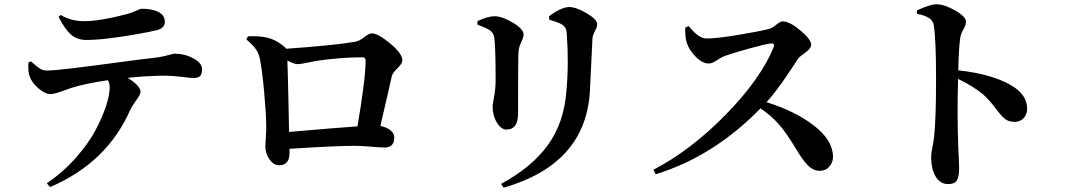

<svg xmlns="http://www.w3.org/2000/svg" viewBox="-20 -810 5020 898"><path d="M254 -731 264 -740Q312 -711 373 -711Q447 -711 565 -742Q586 -747 603 -754Q620 -761 628.5 -765Q637 -769 643 -769Q693 -769 722 -753.5Q751 -738 751 -708Q751 -677 710 -668Q640 -652 541.5 -637.5Q443 -623 385 -623Q340 -623 311.5 -648.5Q283 -674 254 -731ZM113 -518 125 -523Q162 -489 179 -483Q189 -480 200 -480Q230 -480 321.5 -491Q413 -502 530.5 -518Q648 -534 696 -539Q726 -542 748.5 -547.5Q771 -553 781.5 -556Q792 -559 795 -559Q844 -559 884.5 -537Q925 -515 925 -486Q925 -462 915 -453.5Q905 -445 883 -445Q876 -445 831 -450.5Q786 -456 753 -456Q674 -456 577 -446Q637 -409 637 -381Q637 -368 618.5 -343Q600 -318 589 -296Q481 -49 214 65L199 47Q276 -5 336 -73.5Q396 -142 428.5 -204.5Q461 -267 477 -317.5Q493 -368 493 -401Q493 -420 485 -435Q378 -419 314 -399Q305 -396 282 -387.5Q259 -379 243.5 -374.5Q228 -370 215 -370Q190 -370 159 -397.5Q128 -425 119 -452Q110 -476 113 -518Z M1332 -193Q1575 -214 1652 -219Q1690 -443 1690 -526Q1690 -542 1676 -542Q1573 -542 1458 -525Q1448 -523 1416 -516.5Q1384 -510 1373 -510Q1355 -510 1324 -527Q1326 -481 1329 -343Q1332 -205 1332 -193ZM1132 -626 1140 -640Q1192 -643 1231.5 -633.5Q1271 -624 1308 -593Q1316 -587 1318 -582Q1544 -598 1637 -614Q1660 -617 1683 -635.5Q1706 -654 1719 -654Q1748 -654 1805 -606.5Q1862 -559 1862 -528Q1862 -513 1839 -491Q1816 -469 1812 -452Q1804 -413 1759 -221Q1786 -216 1805 -201.5Q1824 -187 1824 -166Q1824 -120 1778 -120Q1764 -120 1715 -124Q1666 -128 1636 -128Q1550 -128 1334 -114V-94Q1334 -37 1285 -37Q1260 -37 1240.5 -64.5Q1221 -92 1221 -126Q1221 -136 1223.5 -171Q1226 -206 1225 -226Q1225 -273 1215.5 -379.5Q1206 -486 1195 -537Q1189 -563 1176 -581Q1163 -599 1132 -626Z M2739 -383Q2719 -42 2335 68L2324 50Q2469 -29 2543.5 -133Q2618 -237 2629 -383Q2641 -510 2631 -650Q2630 -683 2609 -695Q2596 -704 2549 -718L2548 -734Q2606 -777 2642 -777Q2675 -777 2724 -748Q2773 -719 2773 -697Q2773 -684 2762.5 -664.5Q2752 -645 2751 -630Q2749 -596 2744.5 -497Q2740 -398 2739 -383ZM2213 -695V-711Q2261 -734 2293 -734Q2328 -734 2378.5 -704Q2429 -674 2429 -648Q2429 -636 2417.5 -612Q2406 -588 2405 -566Q2403 -537 2403 -279Q2403 -204 2349 -204Q2324 -204 2304 -236.5Q2284 -269 2284 -313Q2284 -320 2291 -358Q2298 -396 2298 -436Q2298 -591 2292 -632Q2289 -657 2270 -669Q2251 -681 2213 -695Z M3185 -681 3202 -688Q3246 -630 3286 -630Q3332 -630 3431.5 -646.5Q3531 -663 3578 -675Q3590 -678 3610 -694Q3630 -710 3641 -710Q3673 -710 3723.5 -667.5Q3774 -625 3774 -601Q3774 -584 3746 -563.5Q3718 -543 3716 -540Q3710 -531 3688 -498Q3666 -465 3651 -443Q3636 -421 3612 -389Q3588 -357 3565 -332Q3698 -291 3787 -222.5Q3876 -154 3876 -76Q3876 -51 3859 -31Q3842 -11 3814 -11Q3787 -11 3765 -30.5Q3743 -50 3715 -94Q3657 -191 3624 -227Q3587 -270 3537 -303Q3317 -78 3047 5L3036 -16Q3211 -107 3374 -273.5Q3537 -440 3598 -588Q3606 -607 3587 -607Q3560 -604 3487.5 -584Q3415 -564 3369 -548Q3355 -543 3333 -528Q3311 -513 3296 -513Q3265 -513 3234 -544.5Q3203 -576 3193 -608Q3183 -636 3185 -681Z M4269 -745 4268 -761Q4330 -790 4359 -790Q4397 -790 4447.5 -761Q4498 -732 4498 -708Q4498 -693 4485.5 -671.5Q4473 -650 4471 -632Q4464 -585 4462 -481Q4620 -464 4711 -410Q4784 -367 4784 -301Q4784 -276 4768 -258Q4752 -240 4726 -240Q4697 -240 4679.5 -254.5Q4662 -269 4635.5 -304.5Q4609 -340 4581 -366Q4531 -408 4461 -441Q4456 -280 4462 -121Q4463 -101 4464 -77.5Q4465 -54 4465.5 -41Q4466 -28 4466 -22Q4466 18 4455 34.5Q4444 51 4415 51Q4377 51 4356 15.5Q4335 -20 4335 -77Q4335 -92 4341 -121.5Q4347 -151 4349 -171Q4358 -255 4358 -440Q4358 -632 4347 -694Q4340 -733 4269 -745Z"/></svg>

Font: Swei Spring CJKtc
Style: Bold
Weight: 700
Version: Version 1.021